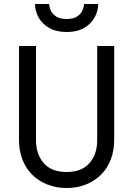

<svg xmlns="http://www.w3.org/2000/svg" viewBox="-20 -930 666 960"><path d="M226 -910Q226 -897 233 -879.5Q240 -862 259 -848.5Q278 -835 313 -835Q348 -835 367 -848.5Q386 -862 393 -879.5Q400 -897 400 -910H471Q471 -876 453.5 -843.5Q436 -811 401 -790.5Q366 -770 313 -770Q261 -770 225.5 -790.5Q190 -811 172.5 -843.5Q155 -876 155 -910ZM160 -700V-230Q160 -158 199 -114Q238 -70 313 -70Q388 -70 427 -114Q466 -158 466 -230V-700H551V-230Q551 -178 534.5 -134Q518 -90 486.5 -58Q455 -26 411 -8Q367 10 313 10Q259 10 215 -8Q171 -26 139.5 -58Q108 -90 91.5 -134Q75 -178 75 -230V-700Z"/></svg>

Font: Jost
Style: Regular
Weight: 400
Version: Version 3.710